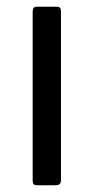

<svg xmlns="http://www.w3.org/2000/svg" viewBox="-20 -550 279 570"><path d="M161 -17Q161 -7 157 -3.5Q153 0 143 0H92Q83 0 80 -3Q77 -6 77 -14V-516Q77 -530 89 -530H150Q161 -530 161 -517Z"/></svg>

Font: n
Style: Regular
Weight: 400
Designer: Pablo Impallari, Rodrigo Fuenzalida
Foundry: Impallari Type
Version: Version 1.002; ttfautohint (v1.5)